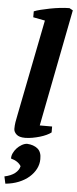

<svg xmlns="http://www.w3.org/2000/svg" viewBox="-66 -785 439 1098"><g transform="rotate(5 153.5 -236.0)"><path d="M153 -669 85 -682V-716Q99 -722 123 -728Q147 -734 175 -739.5Q203 -745 232.5 -748.5Q262 -752 287 -752L307 -741L176 -69H247V-35Q237 -27 220 -19Q203 -11 182.5 -5Q162 1 140 5Q118 9 98 9Q64 9 48.5 -5.5Q33 -20 33 -37Q33 -57 36 -76Q39 -95 44 -118ZM0 239Q38 231 60 213.5Q82 196 87 173Q79 159 64 149Q49 139 29 134Q28 119 35.5 103Q43 87 55 74Q67 61 82.5 52Q98 43 113 42Q151 44 174 63Q197 82 196 123Q196 152 182.5 178.5Q169 205 144.5 226.5Q120 248 85.5 262Q51 276 9 280Z"/></g></svg>

Font: PT Serif
Style: Bold Italic
Weight: 700
Italic angle: -12°
Designer: A.Korolkova, O.Umpeleva, V.Yefimov
Foundry: ParaType Ltd
Version: Version 1.000W OFL